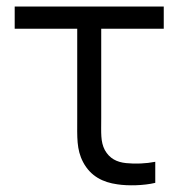

<svg xmlns="http://www.w3.org/2000/svg" viewBox="-20 -560 558 588"><path d="M339.5 4.5C372 9.5 420 8.5 455.5 0V-64.5C427.5 -59 394.5 -57.5 366 -60.5C337.5 -63.5 315.5 -74.5 301 -100.5C287.5 -126.5 290 -152.5 290 -198.5V-472H481.5V-540H25V-472H216.5V-195.5C216.5 -140 214 -102.5 234.5 -63.5C257.5 -20 295.5 -1.5 339.5 4.5Z"/></svg>

Font: Manrope
Style: Regular
Weight: 400
Designer: Mikhail Sharanda
Foundry: Mikhail Sharanda
Version: Version 4.505